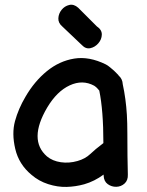

<svg xmlns="http://www.w3.org/2000/svg" viewBox="-20 -771 608 793"><path d="M328 -10Q370 -22 408 -50V-46Q409 -22 425 -10.5Q441 1 460.5 0.5Q480 0 494.5 -13Q509 -26 508 -50Q507 -82 506.5 -127.5Q506 -173 506 -218.5Q506 -264 504 -297Q500 -363 487 -423Q486 -445 470 -459Q470 -460 464 -466L451 -479Q444 -485 434.5 -493Q425 -501 417 -505Q348 -539 286.5 -529Q225 -519 173.5 -477Q122 -435 85 -371Q56 -322 42 -271Q28 -220 43 -156Q58 -92 110 -49Q140 -23 179 -10.5Q218 2 255 1Q292 0 328 -10ZM300 -106Q265 -96 231 -101Q197 -106 174 -125Q96 -193 175 -327Q215 -394 268 -418.5Q321 -443 369 -417Q381 -409 390 -397Q407 -315 407 -180Q404 -178 402 -176Q374 -155 353 -135Q332 -115 300 -106ZM318 -585Q334 -568 353 -572Q372 -576 386 -592Q400 -608 400.5 -628Q401 -648 380 -662L303 -739Q285 -755 266 -750.5Q247 -746 234.5 -730.5Q222 -715 221 -695.5Q220 -676 238 -661L318 -585Z"/></svg>

Font: Balsamiq Sans
Style: Regular
Weight: 400
Designer: Michael Angeles
Foundry: Balsamiq SRL
Version: Version 1.020; ttfautohint (v1.8.4.7-5d5b);gftools[0.9.26]